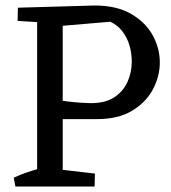

<svg xmlns="http://www.w3.org/2000/svg" viewBox="-20 -678 621 698"><path d="M175 -245 178 -317Q201 -312 227 -309Q253 -306 275.5 -304.5Q298 -303 310 -303Q364 -303 396.5 -325Q429 -347 444 -381.5Q459 -416 459 -454Q459 -485 450.5 -513.5Q442 -542 424.5 -564.5Q407 -587 381 -599L193 -583L45 -650L324 -658Q404 -658 456.5 -627.5Q509 -597 535 -550Q561 -503 561 -451Q561 -400 535.5 -352.5Q510 -305 459.5 -275Q409 -245 333 -245ZM36 0 30 -32Q53 -43 78.5 -51.5Q104 -60 129 -67L130 0ZM184 0 187 -63 325 -47 324 0ZM115 0V-650H208V0ZM140 -596 44 -602 45 -650H138Z"/></svg>

Font: Eczar
Style: Regular
Weight: 400
Designer: Vaibhav Singh
Foundry: Rosetta Type Foundry
Version: Version 2.000